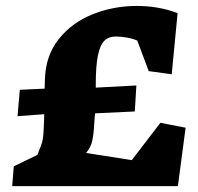

<svg xmlns="http://www.w3.org/2000/svg" viewBox="-20 -633 674 653"><path d="M611.3 -198.7 525.4 -215.3 428.2 -88.4 272.9 -112.8Q289.1 -132.3 293.9 -154.8Q298.8 -177.2 300.3 -209.5Q301.3 -227.1 302.2 -235.8L303.7 -247.6L438.5 -253.9L443.8 -342.3L305.7 -335V-344.7Q305.7 -408.7 313 -444.3Q320.3 -480 335 -494.4Q349.6 -508.8 374 -508.8Q390.6 -508.8 410.6 -505.4Q430.7 -502 446.8 -495.1L485.8 -391.1L564 -380.4L584 -588.4Q519.5 -612.8 445.3 -612.8Q366.2 -612.8 295.7 -584.7Q225.1 -556.6 180.2 -500.5Q135.3 -444.3 132.8 -364.3L131.8 -331.5L47.4 -327.6L39.6 -237.8L130.4 -244.6L129.9 -224.6Q128.9 -191.4 127.4 -175Q126 -158.7 122.8 -147.9Q119.6 -137.2 111.3 -117.2Q110.4 -113.8 109.1 -111.1Q107.9 -108.4 106.9 -106L26.9 -67.4L21.5 0H585Z"/></svg>

Font: Neuton ExtraBold
Style: Regular
Weight: 800
Designer: Brian M Zick
Foundry: Brian M Zick
Version: Version 1.560